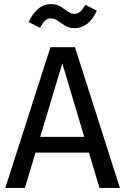

<svg xmlns="http://www.w3.org/2000/svg" viewBox="-20 -920 613 940"><path d="M227 -689H347L567 0H467L285 -610L102 0H6ZM162 -250H407L430 -173H139ZM345 -782Q319 -782 299.5 -794Q280 -806 263.5 -818Q247 -830 229 -830Q212 -830 200 -818.5Q188 -807 176 -784L120 -812Q137 -849 164.5 -874.5Q192 -900 229 -900Q257 -900 276 -888Q295 -876 311 -864Q327 -852 345 -852Q360 -852 372.5 -863Q385 -874 398 -896L454 -868Q435 -825 407 -803.5Q379 -782 345 -782Z"/></svg>

Font: Fira Sans Variable
Style: Regular
Weight: 400
Designer: Carrois Corporate & Edenspiekermann AG
Foundry: Carrois Corporate GbR & Edenspiekermann AG
Version: Version 4.202